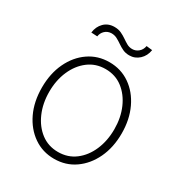

<svg xmlns="http://www.w3.org/2000/svg" viewBox="-172 -842 913 973"><g transform="rotate(30 284.5 -355.0)"><path d="M284.7 11.7Q217.3 11.7 164.6 -24.9Q111.8 -61.5 81.5 -125.2Q51.3 -189 51.3 -271Q51.3 -353 81.5 -416.7Q111.8 -480.5 164.6 -516.8Q217.3 -553.2 284.7 -553.2Q352.1 -553.2 404.8 -516.8Q457.5 -480.5 487.8 -416.5Q518.1 -352.5 518.1 -271Q518.1 -189 487.8 -125.2Q457.5 -61.5 405 -24.9Q352.5 11.7 284.7 11.7ZM284.7 -28.3Q342.3 -28.3 385 -60.8Q427.7 -93.3 451.4 -148.2Q475.1 -203.1 475.1 -271Q475.1 -338.4 451.2 -393.3Q427.2 -448.2 384.8 -480.7Q342.3 -513.2 284.7 -513.2Q228 -513.2 185.1 -480.7Q142.1 -448.2 118.2 -393.3Q94.2 -338.4 94.2 -271Q94.2 -203.1 118.2 -148.2Q142.1 -93.3 184.8 -60.8Q227.5 -28.3 284.7 -28.3ZM352.5 -632.8Q331.1 -632.8 314.5 -640.6Q297.9 -648.4 283.2 -658.7Q268.6 -668.9 253.4 -677Q238.3 -685.1 220.2 -685.1Q197.8 -684.6 182.6 -670.4Q167.5 -656.2 164.6 -635.3L128.9 -637.2Q133.3 -673.8 157 -697.3Q180.7 -720.7 217.3 -720.7Q240.2 -720.7 257.3 -712.6Q274.4 -704.6 289.1 -694.3Q303.7 -684.1 318.1 -676Q332.5 -668 349.6 -668Q369.6 -668 385.5 -681.2Q401.4 -694.3 405.8 -717.8L440.4 -713.9Q434.6 -677.7 410.2 -655.3Q385.7 -632.8 352.5 -632.8Z"/></g></svg>

Font: Inter Tight ExtraLight
Style: Regular
Weight: 250
Designer: Rasmus Andersson
Foundry: rsms
Version: Version 3.004